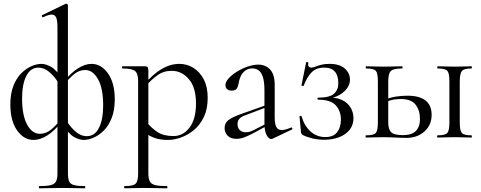

<svg xmlns="http://www.w3.org/2000/svg" viewBox="-20 -745 2605 1040"><path d="M193.4 275Q190.4 275 190.4 269Q190.4 263 193.4 263Q234.6 263 255.6 257.5Q276.6 252 283.9 237Q291.2 222 291.2 194V-597.8Q291.2 -633.4 284.3 -649.7Q277.4 -666 259.6 -666Q244.2 -666 213.8 -651.8Q209.8 -650 207.3 -656Q204.8 -662 208.4 -663L334.8 -724Q336.8 -725 339 -725Q341.6 -725 344.8 -722.5Q348 -720 348 -716.8V194Q348 222 354.4 237Q360.8 252 380.7 257.5Q400.6 263 439.6 263Q441.6 263 441.6 269Q441.6 275 439.6 275Q414.6 275 383.9 274Q353.2 273 320.6 273Q285 273 251.9 274Q218.8 275 193.4 275ZM161.8 13Q109.4 13 72.7 -38.5Q36 -90 36 -179Q36 -237.8 52.5 -279.8Q69 -321.8 95 -347.8Q121 -373.8 150.1 -386.4Q179.2 -399 204.4 -399Q228.4 -399 257.8 -382.2Q287.2 -365.4 316.6 -316L307.6 -275Q286.4 -318.6 254.3 -348.6Q222.2 -378.6 187.4 -378.6Q145.4 -378.6 122.5 -333.6Q99.6 -288.6 99.6 -211.6Q99.6 -120.4 126.8 -70.3Q154 -20.2 196.2 -20.2Q230.6 -20.2 258.5 -44.4Q286.4 -68.6 306.2 -94.2L315.6 -86.6Q273.6 -34.6 235.2 -10.8Q196.8 13 161.8 13ZM433.8 13Q409.2 13 379.8 -3.8Q350.4 -20.6 321.8 -70L330 -111Q351.2 -67.4 383.3 -37.4Q415.4 -7.4 450.2 -7.4Q493.2 -7.4 516 -52.4Q538.8 -97.4 538.8 -174.4Q538.8 -265.6 511.1 -315.7Q483.4 -365.8 441.2 -365.8Q407.8 -365.8 379.5 -341.6Q351.2 -317.4 331.4 -291.8L322.8 -299.4Q365 -352.2 403.4 -375.6Q441.8 -399 475.8 -399Q528.2 -399 564.9 -347.4Q601.6 -295.8 601.6 -207Q601.6 -148.2 585.1 -106.2Q568.6 -64.2 542.6 -38.2Q516.6 -12.2 487.4 0.4Q458.2 13 433.8 13Z M654.6 275Q652.4 275 652.4 269Q652.4 263 654.6 263Q700.8 263 714.5 250Q728.2 237 728.2 194V-305Q728.2 -347.4 711.1 -360.7Q694 -374 643.8 -374Q641 -374 641 -380Q641 -386 643.8 -386Q669.2 -386 691.8 -386Q714.4 -386 732.9 -386Q751.4 -386 764.8 -386Q776.4 -386 780 -380.9Q783.6 -375.8 783.6 -359.8V194Q783.6 222 791.3 237Q799 252 820.4 257.5Q841.8 263 883.8 263Q886.8 263 886.8 269Q886.8 275 883.8 275Q857.4 275 824.8 274Q792.2 273 756.4 273Q728.4 273 701.5 274Q674.6 275 654.6 275ZM889.6 13Q851.4 13 822.3 3.8Q793.2 -5.4 757.6 -30.4L772.6 -85.4Q799.4 -52 832.5 -30Q865.6 -8 919.8 -8Q971.6 -8 1006.6 -53.8Q1041.6 -99.6 1041.6 -184Q1041.6 -271.2 1003 -316.3Q964.4 -361.4 909.6 -361.4Q865.4 -361.4 832 -336.8Q798.6 -312.2 767.8 -277.6L758.6 -285.6Q809.6 -344.6 856.5 -371.8Q903.4 -399 951.6 -399Q992.8 -399 1027.6 -377.5Q1062.4 -356 1083.7 -315Q1105 -274 1105 -215Q1105 -154.2 1084.1 -111Q1063.2 -67.8 1030.2 -40.5Q997.2 -13.2 959.9 -0.1Q922.6 13 889.6 13Z M1457.2 6Q1453.2 8 1448.8 8Q1435.6 8 1424 -13.6Q1412.4 -35.2 1412.4 -76.2V-255Q1412.4 -302 1403.8 -328Q1395.2 -354 1380.6 -364.2Q1366 -374.4 1347.8 -374.4Q1323.2 -374.4 1307.2 -361.7Q1291.2 -349 1283 -330.1Q1274.8 -311.2 1272 -291.8Q1270.6 -278 1263.2 -266.1Q1255.8 -254.2 1234.6 -254.2Q1219.2 -254.2 1210.2 -262Q1201.2 -269.8 1201.2 -284Q1201.2 -302 1219 -321.3Q1236.8 -340.6 1264.3 -357.5Q1291.8 -374.4 1322.6 -384.7Q1353.4 -395 1379.6 -395Q1418 -395 1443 -368.5Q1468 -342 1468 -285V-108Q1468 -73.4 1476.9 -57Q1485.8 -40.6 1506.4 -40.6Q1524.4 -40.6 1556.2 -54Q1561 -56 1563.1 -50.5Q1565.2 -45 1560.2 -43ZM1260.8 7Q1229 7 1212.8 -10.3Q1196.6 -27.6 1196.6 -51.4Q1196.6 -79.4 1218.9 -95.7Q1241.2 -112 1291.2 -129.4L1422.4 -175.8L1424.8 -164.8L1308.6 -120.6Q1285.6 -112.2 1276.1 -101Q1266.6 -89.8 1266.6 -72.8Q1266.6 -51.8 1279 -40.2Q1291.4 -28.6 1310.2 -28.6Q1320.6 -28.6 1330.9 -31.3Q1341.2 -34 1350.8 -38.6L1436.2 -82.2L1438 -70L1351.2 -23Q1321.4 -7.6 1301 -0.3Q1280.6 7 1260.8 7Z M1742 -2.6Q1786.4 -2.6 1806.5 -29.4Q1826.6 -56.2 1826.6 -96.4Q1826.6 -144 1798.7 -174.5Q1770.8 -205 1704 -205Q1700 -205 1699.3 -210.5Q1698.6 -216 1704 -216Q1764.8 -216 1788.7 -237Q1812.6 -258 1812.6 -293.4Q1812.6 -335.8 1793.6 -357.3Q1774.6 -378.8 1736.4 -378.8Q1692.6 -378.8 1667.6 -352.9Q1642.6 -327 1625 -280.6Q1623.8 -278.6 1617.9 -279.6Q1612 -280.6 1613 -282.8L1638.2 -407Q1639.2 -410 1645.2 -408.5Q1651.2 -407 1650.2 -405Q1647 -389.6 1652.6 -384.2Q1658.2 -378.8 1665.2 -378.8Q1675.8 -378.8 1688.3 -383.9Q1700.8 -389 1719.3 -394Q1737.8 -399 1764.8 -399Q1819.6 -399 1847.6 -373.8Q1875.6 -348.6 1875.6 -313.8Q1875.6 -276.4 1841.4 -246.7Q1807.2 -217 1749 -208L1751 -216Q1798.6 -219 1830.4 -204.4Q1862.2 -189.8 1878.4 -163.3Q1894.6 -136.8 1894.6 -105.2Q1894.6 -68 1873.6 -41.7Q1852.6 -15.4 1816.6 -1.7Q1780.6 12 1736.8 12Q1703.2 12 1672.9 4.8Q1642.6 -2.4 1622.4 -12.6Q1615.4 -16.4 1613.4 -19.5Q1611.4 -22.6 1610.4 -29.6L1602.4 -113.4Q1602.4 -116.4 1607.4 -117.4Q1612.4 -118.4 1613.6 -114.4Q1628.8 -62.6 1662.4 -32.6Q1696 -2.6 1742 -2.6Z M2350.4 0Q2347.4 0 2347.4 -6Q2347.4 -12 2350.4 -12Q2391.8 -12 2403 -25Q2414.2 -38 2414.2 -81V-305Q2414.2 -349 2403 -361.5Q2391.8 -374 2351.4 -374Q2348.4 -374 2348.4 -380Q2348.4 -386 2351.4 -386Q2370 -386 2394.1 -385Q2418.2 -384 2443.8 -384Q2467.6 -384 2491.6 -385Q2515.6 -386 2533.2 -386Q2536 -386 2536 -380Q2536 -374 2533.2 -374Q2492.8 -374 2481.6 -360Q2470.4 -346 2470.4 -303V-81Q2470.4 -38 2481.6 -25Q2492.8 -12 2533.2 -12Q2536 -12 2536 -6Q2536 0 2533.2 0Q2514.6 0 2491.1 -1Q2467.6 -2 2443.8 -2Q2418.2 -2 2394.1 -1Q2370 0 2350.4 0ZM2083 -303V-81Q2083 -45.4 2098.5 -29.2Q2114 -13 2162.4 -13Q2209.8 -13 2232.3 -35.4Q2254.8 -57.8 2254.8 -99.8Q2254.8 -148.2 2230.8 -178.4Q2206.8 -208.6 2151.2 -208.6Q2129.4 -208.6 2108.9 -204.9Q2088.4 -201.2 2065.4 -190.2L2059.4 -202.8Q2091.4 -216.8 2123.8 -221.7Q2156.2 -226.6 2186.4 -226.6Q2318 -226.6 2318 -122.6Q2318 -67.8 2279.2 -32.9Q2240.4 2 2181 2Q2165.4 2 2143.4 1Q2121.4 0 2098.3 -1Q2075.2 -2 2056.4 -2Q2030.8 -2 2006.7 -1Q1982.6 0 1963 0Q1960 0 1960 -6Q1960 -12 1963 -12Q2004.4 -12 2015.6 -25Q2026.8 -38 2026.8 -81V-305Q2026.8 -349 2015.6 -361.5Q2004.4 -374 1964 -374Q1961 -374 1961 -380Q1961 -386 1964 -386Q1982.6 -386 2006.7 -385Q2030.8 -384 2056.4 -384Q2084 -384 2110.6 -385Q2137.2 -386 2157.8 -386Q2160.6 -386 2160.6 -380Q2160.6 -374 2157.8 -374Q2110 -374 2096.5 -360Q2083 -346 2083 -303Z"/></svg>

Font: Cormorant Light
Style: Regular
Weight: 300
Designer: Christian Thalmann (Catharsis Fonts)
Foundry: Catharsis Fonts
Version: Version 4.000